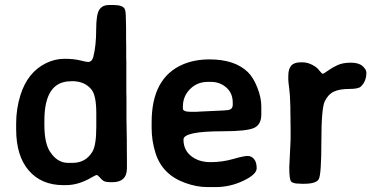

<svg xmlns="http://www.w3.org/2000/svg" viewBox="-20 -739 1512 771"><path d="M158.2 -254.4V-238.8Q158.2 -165 180.2 -130.9Q209.5 -85 252.9 -85H271.5Q324.2 -85 351.1 -129.9Q366.7 -155.8 366.7 -231V-283.7Q366.7 -354.5 348.1 -378.4Q321.3 -413.1 269 -413.1L264.2 -412.6Q158.2 -412.6 158.2 -254.4ZM489.7 -64.5Q489.7 -64.5 489.7 -63.5Q489.7 -7.3 430.7 -7.3Q403.3 -7.3 395.8 -12.5Q388.2 -17.6 380.4 -26.9Q372.6 -36.1 368.4 -36.1Q364.3 -36.1 347.7 -26.4Q295.4 4.4 245.1 4.4H233.9Q146.5 4.4 95.7 -54.2Q44.9 -112.8 44.9 -219.7V-243.7Q44.9 -301.8 62 -356.9Q90.8 -449.2 165 -485.4Q201.2 -502.9 238.3 -502.9Q275.4 -502.9 301.3 -496.6Q327.1 -490.2 333.5 -490.2Q349.6 -490.2 355 -511.7Q366.2 -556.6 366.2 -619.1Q366.2 -681.6 378.9 -700.2Q391.6 -718.8 417 -718.8H437.5Q471.7 -718.8 480.5 -703.6Q485.4 -694.8 485.4 -663.1L485.8 -651.9Q486.3 -640.6 486.3 -624V-585L486.8 -550.8V-505.4L487.3 -493.7V-368.2L487.8 -345.2V-264.2L489.3 -174.8V-142.1L489.7 -97.7Z M914.6 -318.4V-326.7Q914.6 -365.2 888.7 -387.7Q862.8 -410.2 826.7 -410.2H814.5Q772 -410.2 743.2 -381.3Q714.4 -352.5 714.4 -311V-303.2Q714.4 -290 746.1 -290H771L773.9 -290.5L877.4 -295.4L888.2 -296.4Q914.6 -296.4 914.6 -318.4ZM874.5 -211.9Q716.8 -211.9 716.8 -178.7Q716.8 -136.7 747.6 -112.3Q778.3 -87.9 825.2 -87.9Q872.1 -87.9 915.5 -100.3Q959 -112.8 974.4 -112.8Q989.7 -112.8 1000.2 -100.3Q1010.7 -87.9 1010.7 -63.2Q1010.7 -38.6 957.3 -13.2Q903.8 12.2 847.2 12.2H811.5Q769.5 12.2 722.7 -4.9Q630.9 -38.1 604 -126Q588.9 -174.8 588.9 -224.6V-248Q588.9 -426.8 714.8 -480.5Q761.7 -500.5 821.3 -500.5Q922.4 -500.5 975.1 -449.7Q997.6 -427.7 1013.4 -387.2Q1029.3 -346.7 1029.3 -312.5V-279.8Q1029.3 -237.8 999.3 -224.9Q969.2 -211.9 874.5 -211.9Z M1137.7 -418.9V-434.1Q1137.7 -462.4 1149.7 -475.6Q1161.6 -488.8 1188 -488.8H1195.3Q1220.2 -488.8 1246.6 -471.2Q1254.9 -465.8 1263.7 -454.3Q1272.5 -442.9 1276.1 -442.9Q1279.8 -442.9 1296.6 -455.1Q1313.5 -467.3 1335 -477.3Q1356.4 -487.3 1388.7 -487.3Q1420.9 -487.3 1436 -473.6Q1451.2 -460 1451.2 -447.3Q1451.2 -412.1 1428.7 -391.1Q1418.9 -381.8 1381.3 -381.8Q1343.8 -381.8 1320.8 -371.1Q1297.9 -360.4 1284.2 -332.3Q1270.5 -304.2 1270.5 -171.1Q1270.5 -38.1 1260 -19.5Q1249.5 -1 1200.2 -1H1191.9L1183.6 -1.5Q1156.2 -1.5 1148.9 -10.3Q1141.6 -19 1141.6 -67.4L1146 -157.7L1147 -182.6V-225.1L1146.5 -250.5V-267.6L1146 -292.5Q1146 -300.8 1146 -309.1L1145 -334Q1145 -354.5 1141.4 -383.1Q1137.7 -411.6 1137.7 -418.9Z"/></svg>

Font: Averia Sans Libre
Style: Bold
Weight: 700
Version: Version 1.002